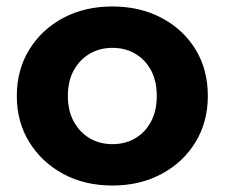

<svg xmlns="http://www.w3.org/2000/svg" viewBox="-20 -566 695 594"><path d="M328 8Q242 8 175.5 -28Q109 -64 70.5 -126.5Q32 -189 32 -269Q32 -350 70.5 -412.5Q109 -475 175.5 -510.5Q242 -546 328 -546Q413 -546 480 -510.5Q547 -475 585 -413Q623 -351 623 -269Q623 -189 585 -126.5Q547 -64 480 -28Q413 8 328 8ZM328 -120Q367 -120 398 -138Q429 -156 447 -189.5Q465 -223 465 -269Q465 -316 447 -349Q429 -382 398 -400Q367 -418 328 -418Q289 -418 258 -400Q227 -382 208.5 -349Q190 -316 190 -269Q190 -223 208.5 -189.5Q227 -156 258 -138Q289 -120 328 -120Z"/></svg>

Font: Montserrat Thin
Style: Bold
Weight: 700
Version: Version 9.000